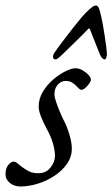

<svg xmlns="http://www.w3.org/2000/svg" viewBox="-48 -661 407 695"><path d="M298 -641Q305 -641 308.5 -634.5Q312 -628 316 -611Q320 -596 324 -573.5Q328 -551 331.5 -528Q335 -505 337 -488Q339 -471 339 -467Q339 -461 337 -453.5Q335 -446 331 -446Q322 -446 314 -463Q308 -478 297.5 -504.5Q287 -531 278 -554Q275 -562 269 -554Q247 -531 220 -505Q193 -479 176 -462Q171 -457 164 -451.5Q157 -446 153 -446Q144 -446 144 -455Q144 -460 146 -464.5Q148 -469 151 -473Q159 -485 177.5 -509.5Q196 -534 216 -559.5Q236 -585 248 -599Q262 -615 276.5 -628Q291 -641 298 -641ZM26 14Q4 14 -12 1.5Q-28 -11 -28 -30Q-28 -53 -17.5 -64.5Q-7 -76 0 -76Q7 -76 14.5 -70.5Q22 -65 31 -57Q42 -49 55.5 -41.5Q69 -34 91 -34Q118 -34 134 -53.5Q150 -73 151 -95Q151 -117 143.5 -142.5Q136 -168 122 -193Q109 -217 100.5 -238.5Q92 -260 92 -275Q92 -304 107.5 -329.5Q123 -355 145.5 -374Q168 -393 190 -403.5Q212 -414 225 -414Q238 -414 251 -406.5Q264 -399 272.5 -389.5Q281 -380 281 -373Q281 -367 275 -358.5Q269 -350 261 -343Q253 -336 247 -336Q242 -336 237 -341Q232 -346 226 -352Q220 -358 211.5 -363Q203 -368 189 -368Q173 -368 161 -354.5Q149 -341 149 -319Q149 -311 154.5 -294Q160 -277 167.5 -259Q175 -241 182 -227Q193 -207 202.5 -176.5Q212 -146 212 -123Q212 -93 194.5 -68Q177 -43 149 -24.5Q121 -6 88.5 4Q56 14 26 14Z"/></svg>

Font: EB Garamond
Style: Italic
Weight: 400
Italic angle: -17.2°
Designer: Georg Duffner and Octavio Pardo
Foundry: Georg Duffner
Version: Version 1.001